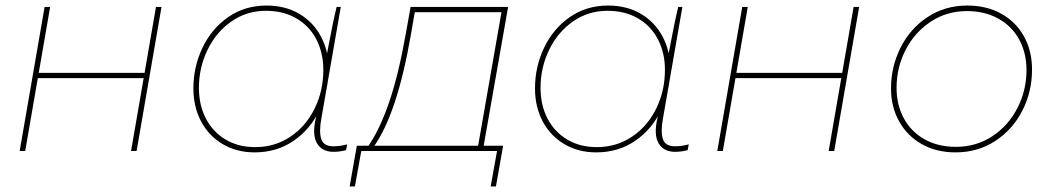

<svg xmlns="http://www.w3.org/2000/svg" viewBox="-20 -545 3809 693"><path d="M563 -520 473 0H453L543 -520ZM51 0 141 -520H161L71 0ZM108 -263 111 -282H511L508 -263Z M1120 -119 1134 -178 1158 -339Q1162 -358 1165 -376Q1183 -472 1195 -520H1210L1140 -118Q1131 -70 1139.5 -43.5Q1148 -17 1183 -17Q1208 -17 1233 -24L1229 -3Q1205 3 1184 3Q1142 3 1124 -28Q1106 -59 1120 -119ZM1166 -297Q1166 -218 1133.5 -148.5Q1101 -79 1040 -37Q979 5 899 5Q834 5 783.5 -25Q733 -55 705.5 -107.5Q678 -160 678 -226Q678 -304 711 -373Q744 -442 804 -483.5Q864 -525 942 -525Q1009 -525 1059.5 -495.5Q1110 -466 1138 -414Q1166 -362 1166 -297ZM698 -228Q698 -166 723 -117.5Q748 -69 794 -41.5Q840 -14 901 -14Q972 -14 1028 -51.5Q1084 -89 1115.5 -153Q1147 -217 1147 -293Q1147 -354 1122 -402.5Q1097 -451 1050 -478.5Q1003 -506 940 -506Q870 -506 815 -467.5Q760 -429 729 -365Q698 -301 698 -228Z M1790 -501H1477L1464 -425Q1438 -275 1404 -173.5Q1370 -72 1327 -13H1306Q1350 -75 1384.5 -176Q1419 -277 1445 -425L1462 -520H1814L1724 -9H1704ZM1268 -19H1796L1770 128H1751L1774 0H1284L1261 128H1242Z M2353 -119 2367 -178 2391 -339Q2395 -358 2398 -376Q2416 -472 2428 -520H2443L2373 -118Q2364 -70 2372.5 -43.5Q2381 -17 2416 -17Q2441 -17 2466 -24L2462 -3Q2438 3 2417 3Q2375 3 2357 -28Q2339 -59 2353 -119ZM2399 -297Q2399 -218 2366.5 -148.5Q2334 -79 2273 -37Q2212 5 2132 5Q2067 5 2016.5 -25Q1966 -55 1938.5 -107.5Q1911 -160 1911 -226Q1911 -304 1944 -373Q1977 -442 2037 -483.5Q2097 -525 2175 -525Q2242 -525 2292.5 -495.5Q2343 -466 2371 -414Q2399 -362 2399 -297ZM1931 -228Q1931 -166 1956 -117.5Q1981 -69 2027 -41.5Q2073 -14 2134 -14Q2205 -14 2261 -51.5Q2317 -89 2348.5 -153Q2380 -217 2380 -293Q2380 -354 2355 -402.5Q2330 -451 2283 -478.5Q2236 -506 2173 -506Q2103 -506 2048 -467.5Q1993 -429 1962 -365Q1931 -301 1931 -228Z M3081 -520 2991 0H2971L3061 -520ZM2569 0 2659 -520H2679L2589 0ZM2626 -263 2629 -282H3029L3026 -263Z M3196 -226Q3196 -304 3230.5 -373Q3265 -442 3328 -483.5Q3391 -525 3471 -525Q3541 -525 3594 -495.5Q3647 -466 3676 -413.5Q3705 -361 3705 -294Q3705 -214 3670 -145.5Q3635 -77 3572 -36Q3509 5 3429 5Q3360 5 3307.5 -24.5Q3255 -54 3225.5 -106.5Q3196 -159 3196 -226ZM3685 -292Q3685 -354 3658.5 -402.5Q3632 -451 3583 -478Q3534 -505 3470 -505Q3397 -505 3339 -466.5Q3281 -428 3248.5 -364.5Q3216 -301 3216 -228Q3216 -166 3242.5 -117.5Q3269 -69 3317.5 -42Q3366 -15 3430 -15Q3504 -15 3562 -53.5Q3620 -92 3652.5 -155.5Q3685 -219 3685 -292Z"/></svg>

Font: Fixel Italic Variable 20240409 Display Thin
Style: Italic
Weight: 100
Italic angle: -10°
Designer: AlfaBravo + MacPaw
Foundry: Kyrylo Tkachov, Marchela Mozhyna, Serhii Makarenko, Maria Weinstein, Zakhar Kryvoshyya
Version: Version 1.211;Glyphs 3.2 (3225)